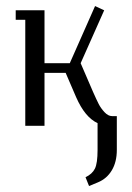

<svg xmlns="http://www.w3.org/2000/svg" viewBox="-20 -418 440 638"><path d="M32.2 -352.1V-383.8H127.9V-208H211.9L295.9 -397.9L326.2 -383.8L248 -208L289.1 -112.8Q300.8 -86.4 307.9 -72.5Q314.9 -58.6 327.1 -45.4Q339.4 -32.2 352.1 -32.2H368.2V80.1Q368.2 120.1 351.6 147.9Q335 175.8 305.2 188L275.9 200.2L264.2 170.9Q286.6 160.2 295.4 142.3Q304.2 124.5 304.2 80.1V-8.8Q262.2 -28.3 232.9 -95.2L198.2 -175.8H127.9V0H64V-352.1Z"/></svg>

Font: Gawaa
Style: Regular
Weight: 400
Designer: T. Christopher White
Version: Version 1.0